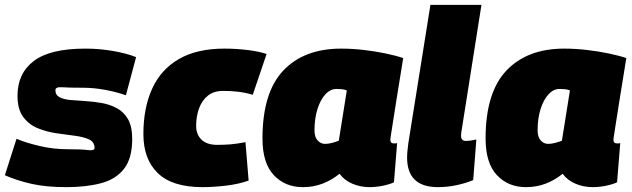

<svg xmlns="http://www.w3.org/2000/svg" viewBox="-39 -760 2602 790"><path d="M-19 -39 29 -189Q66 -173 123 -159.5Q180 -146 238 -146Q296 -146 323 -142.5Q350 -139 350 -151Q350 -176 327 -186.5Q304 -197 268 -201.5Q232 -206 191.5 -212Q151 -218 115 -233Q79 -248 56 -279.5Q33 -311 33 -366Q33 -458 100 -509Q167 -560 312 -560Q371 -560 427.5 -550Q484 -540 521 -525L479 -368Q439 -382 392.5 -390.5Q346 -399 303 -399Q243 -399 216 -401Q189 -403 189 -389Q189 -369 206 -360Q223 -351 251.5 -348.5Q280 -346 313.5 -344Q347 -342 380.5 -336Q414 -330 442.5 -314.5Q471 -299 488 -269Q505 -239 505 -188Q505 -108 471 -65Q437 -22 376 -6Q315 10 234 10Q149 10 88.5 -4Q28 -18 -19 -39Z M794 10Q670 10 610.5 -47.5Q551 -105 551 -208Q551 -316 587 -395Q623 -474 697 -517Q771 -560 885 -560Q931 -560 977.5 -554.5Q1024 -549 1058 -538L1001 -370Q971 -379 941 -382.5Q911 -386 879 -386Q841 -386 816.5 -366.5Q792 -347 780 -314Q768 -281 768 -242Q768 -207 790 -185.5Q812 -164 855 -164Q883 -164 908.5 -166Q934 -168 971 -175L984 -17Q942 -2 890 4Q838 10 794 10Z M1482 10Q1444 10 1411 -4Q1378 -18 1358 -45Q1326 -19 1288.5 -4.5Q1251 10 1207 10Q1134 10 1087.5 -39.5Q1041 -89 1041 -190Q1041 -379 1126.5 -469.5Q1212 -560 1365 -560Q1410 -560 1457.5 -554.5Q1505 -549 1548 -540Q1591 -531 1620 -521Q1602 -410 1591.5 -344.5Q1581 -279 1576 -246Q1571 -213 1569 -201Q1567 -189 1567 -186Q1567 -170 1581 -170Q1584 -170 1588 -170Q1592 -170 1595 -171L1582 -10Q1566 -2 1537.5 4Q1509 10 1482 10ZM1355 -181 1388 -388Q1378 -392 1367 -393Q1356 -394 1345 -394Q1320 -394 1299.5 -371.5Q1279 -349 1267 -310.5Q1255 -272 1255 -224Q1255 -196 1268 -182Q1281 -168 1298 -168Q1312 -168 1327 -172Q1342 -176 1355 -181Z M1732 -740H1942L1860 -221Q1858 -209 1858 -201Q1858 -180 1879 -180Q1893 -180 1921 -186L1908 -19Q1877 -6 1839 2Q1801 10 1763 10Q1636 10 1636 -112Q1636 -124 1637.5 -139Q1639 -154 1641 -170Z M2400 10Q2362 10 2329 -4Q2296 -18 2276 -45Q2244 -19 2206.5 -4.5Q2169 10 2125 10Q2052 10 2005.5 -39.5Q1959 -89 1959 -190Q1959 -379 2044.5 -469.5Q2130 -560 2283 -560Q2328 -560 2375.5 -554.5Q2423 -549 2466 -540Q2509 -531 2538 -521Q2520 -410 2509.5 -344.5Q2499 -279 2494 -246Q2489 -213 2487 -201Q2485 -189 2485 -186Q2485 -170 2499 -170Q2502 -170 2506 -170Q2510 -170 2513 -171L2500 -10Q2484 -2 2455.5 4Q2427 10 2400 10ZM2273 -181 2306 -388Q2296 -392 2285 -393Q2274 -394 2263 -394Q2238 -394 2217.5 -371.5Q2197 -349 2185 -310.5Q2173 -272 2173 -224Q2173 -196 2186 -182Q2199 -168 2216 -168Q2230 -168 2245 -172Q2260 -176 2273 -181Z"/></svg>

Font: Georama Black
Style: Italic
Weight: 900
Italic angle: -9°
Designer: Jean-Baptiste Levee
Foundry: Production Type
Version: Version 1.000